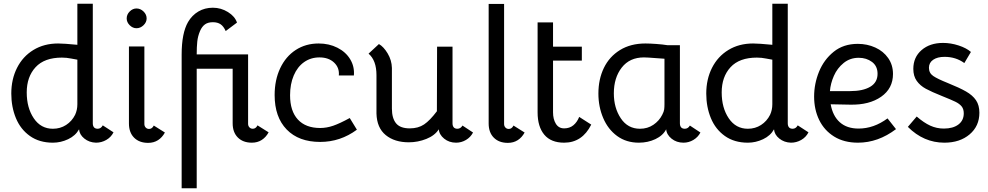

<svg xmlns="http://www.w3.org/2000/svg" viewBox="-20 -748 5251 1020"><path d="M40 -251Q40 -327 70.5 -387.5Q101 -448 157.5 -482.5Q214 -517 289 -517Q319 -517 391 -510V-728H473V-93Q473 -79 479.5 -71.5Q486 -64 499 -64Q516 -64 526 -82L583 -45Q570 -19 544.5 -4.5Q519 10 490 10Q454 9 428 -12Q402 -33 400 -61Q381 -27 342 -8.5Q303 10 261 10Q189 10 139 -25.5Q89 -61 64.5 -120.5Q40 -180 40 -251ZM379 -138Q391 -164 391 -194V-431Q382 -432 358 -437Q334 -442 309 -442Q216 -442 169 -391Q122 -340 122 -257Q122 -175 159.5 -119.5Q197 -64 261 -64Q300 -64 331 -84Q362 -104 379 -138Z M772 -63Q788 -63 797 -81L856 -44Q842 -18 819.5 -3.5Q797 11 767 11Q720 11 692.5 -16.5Q665 -44 665 -92V-501H747V-89Q747 -78 754 -70.5Q761 -63 772 -63ZM653 -650Q653 -671 669 -687Q685 -703 705 -703Q726 -703 742.5 -687Q759 -671 759 -650Q759 -630 742.5 -614Q726 -598 705 -598Q685 -598 669 -614Q653 -630 653 -650Z M979 -631Q1000 -667 1034 -687Q1068 -707 1111 -707Q1154 -707 1191 -684Q1228 -661 1239 -628L1179 -583Q1168 -608 1152 -619Q1136 -630 1111 -630Q1085 -630 1069 -618.5Q1053 -607 1043 -584Q1031 -556 1028 -527Q1025 -498 1025 -461V-459H1298V-90Q1298 -79 1305 -71.5Q1312 -64 1323 -64Q1339 -64 1348 -82L1407 -45Q1393 -19 1370.5 -4.5Q1348 10 1318 10Q1271 10 1243.5 -17.5Q1216 -45 1216 -93V-383H1025V252H945V-458Q945 -572 979 -631Z M1439 -243Q1439 -323 1468.5 -385.5Q1498 -448 1551 -482.5Q1604 -517 1673 -517Q1728 -517 1772.5 -494.5Q1817 -472 1840.5 -433Q1864 -394 1860 -347H1780Q1784 -388 1755 -415.5Q1726 -443 1677 -443Q1631 -443 1595.5 -418Q1560 -393 1540.5 -347Q1521 -301 1521 -242Q1521 -158 1562.5 -113Q1604 -68 1681 -68Q1715 -68 1750 -80Q1785 -92 1838 -121L1876 -59Q1788 6 1681 6Q1567 6 1503 -60Q1439 -126 1439 -243Z M2152 8Q2076 8 2029 -30.5Q1982 -69 1980 -145V-349Q1980 -427 1938 -463L1993 -514Q2018 -500 2039.5 -464Q2061 -428 2062 -387V-171Q2062 -120 2084 -93Q2106 -66 2157 -66Q2202 -66 2233 -87Q2264 -108 2301 -157L2302 -500H2384V-93Q2384 -79 2390.5 -71.5Q2397 -64 2410 -64Q2427 -64 2437 -81L2493 -44Q2480 -19 2455.5 -4.5Q2431 10 2403 10Q2366 10 2339.5 -11.5Q2313 -33 2311 -62V-61Q2290 -28 2245 -10Q2200 8 2152 8Z M2683 -63Q2699 -63 2708 -81L2767 -44Q2753 -18 2730.5 -3.5Q2708 11 2678 11Q2631 11 2603.5 -16.5Q2576 -44 2576 -92V-727H2658V-89Q2658 -78 2665 -70.5Q2672 -63 2683 -63Z M2836 -151V-629H2918V-500H3071V-426H2918V-151Q2918 -115 2933 -90.5Q2948 -66 2977 -66Q3006 -66 3026 -82.5Q3046 -99 3057 -127L3121 -86Q3073 10 2977 10Q2907 10 2871.5 -32.5Q2836 -75 2836 -151Z M3159 -251Q3159 -327 3188 -387Q3217 -447 3273.5 -482Q3330 -517 3409 -517Q3432 -517 3466.5 -514.5Q3501 -512 3525 -508H3592V-93Q3592 -79 3598.5 -71.5Q3605 -64 3618 -64Q3635 -64 3645 -81L3701 -44Q3688 -19 3663.5 -4.5Q3639 10 3611 10Q3574 10 3547.5 -11.5Q3521 -33 3519 -62V-61Q3502 -28 3462 -9Q3422 10 3374 10Q3307 10 3258.5 -25.5Q3210 -61 3184.5 -121Q3159 -181 3159 -251ZM3498 -138Q3507 -155 3508.5 -167Q3510 -179 3510 -194V-436L3468 -439Q3418 -443 3401 -443Q3325 -443 3283 -389Q3241 -335 3241 -252Q3241 -175 3278 -119.5Q3315 -64 3380 -64Q3420 -64 3451 -85Q3482 -106 3498 -138Z M3732 -251Q3732 -327 3762.5 -387.5Q3793 -448 3849.5 -482.5Q3906 -517 3981 -517Q4011 -517 4083 -510V-728H4165V-93Q4165 -79 4171.5 -71.5Q4178 -64 4191 -64Q4208 -64 4218 -82L4275 -45Q4262 -19 4236.5 -4.5Q4211 10 4182 10Q4146 9 4120 -12Q4094 -33 4092 -61Q4073 -27 4034 -8.5Q3995 10 3953 10Q3881 10 3831 -25.5Q3781 -61 3756.5 -120.5Q3732 -180 3732 -251ZM4071 -138Q4083 -164 4083 -194V-431Q4074 -432 4050 -437Q4026 -442 4001 -442Q3908 -442 3861 -391Q3814 -340 3814 -257Q3814 -175 3851.5 -119.5Q3889 -64 3953 -64Q3992 -64 4023 -84Q4054 -104 4071 -138Z M4305 -235Q4305 -303 4331 -367Q4357 -431 4409 -473Q4461 -515 4537 -515Q4587 -515 4630 -495.5Q4673 -476 4698.5 -439.5Q4724 -403 4724 -355Q4724 -278 4661 -234Q4598 -190 4497 -192L4393 -194Q4404 -132 4441.5 -98.5Q4479 -65 4541 -65Q4622 -65 4695 -119L4740 -62Q4645 10 4538 10Q4464 10 4411.5 -22.5Q4359 -55 4332 -110.5Q4305 -166 4305 -235ZM4642 -356Q4642 -397 4612.5 -419Q4583 -441 4542 -441Q4496 -441 4462 -413.5Q4428 -386 4410 -345Q4392 -304 4389 -264H4497Q4564 -264 4603 -287Q4642 -310 4642 -356Z M4803 -74 4850 -129Q4888 -96 4922 -80.5Q4956 -65 4994 -65Q5043 -65 5071.5 -86.5Q5100 -108 5100 -146Q5100 -169 5088.5 -183Q5077 -197 5055.5 -207.5Q5034 -218 4984 -238Q4929 -260 4898.5 -276.5Q4868 -293 4850 -318.5Q4832 -344 4832 -382Q4832 -444 4876 -482Q4920 -520 4990 -520Q5031 -520 5072.5 -506.5Q5114 -493 5138 -472L5103 -413Q5058 -446 4998 -446Q4960 -446 4937.5 -430.5Q4915 -415 4915 -388Q4915 -360 4937.5 -344.5Q4960 -329 5015 -307Q5077 -282 5112 -262Q5147 -242 5165 -215.5Q5183 -189 5183 -149Q5183 -78 5131 -34Q5079 10 4997 10Q4887 10 4803 -74Z"/></svg>

Font: Bellota
Style: Bold
Weight: 700
Designer: Kemie Guaida
Foundry: Kemie Guaida
Version: Version 4.001